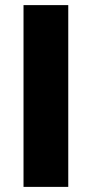

<svg xmlns="http://www.w3.org/2000/svg" viewBox="-20 -731 363 751"><path d="M247 0V-711H72V0Z"/></svg>

Font: Asimov
Style: XWid
Weight: 500
Designer: Google
Version: Version 2.000980; 2014